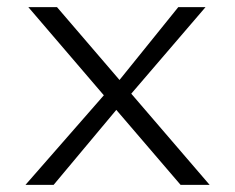

<svg xmlns="http://www.w3.org/2000/svg" viewBox="-20 -520 660 539"><path d="M59.5 -500 271.5 -252.5 51.5 -1H130.5L306.5 -211.5L487 -1H568.5L348.5 -257L557 -500H480.5L315.5 -295.5L140 -500Z"/></svg>

Font: Monaspace Argon ExtraLight
Style: Regular
Weight: 200
Designer: Riley Cran & the Lettermatic Team
Foundry: Lettermatic
Version: Version 1.000 (Monaspace Argon)